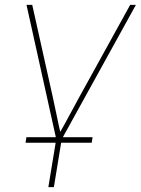

<svg xmlns="http://www.w3.org/2000/svg" viewBox="-20 -561 576 785"><path d="M210.9 11.7 88.4 -541H111.8L195.8 -164.1Q204.1 -127 211.7 -89.4Q219.2 -51.8 228 -14.6H222.2Q243.7 -51.8 263.7 -89.4Q283.7 -127 304.2 -164.1L512.2 -541H535.6L230.5 11.7ZM177.7 204.1 211.9 -3.9H234.4L200.2 204.1ZM84.5 22.5 87.9 0H358.4L355 22.5Z"/></svg>

Font: Inter 17pt Thin
Style: Italic
Weight: 250
Italic angle: -9.3988°
Version: Version 4.001;git-66647c0bb